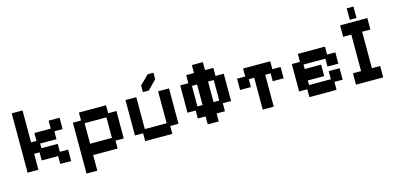

<svg xmlns="http://www.w3.org/2000/svg" viewBox="-82 -1317 4165 2023"><g transform="rotate(-15 2000.5 -305.0)"><path d="M61 11V-636H179V-288H238V-374H417V-461H536V-337H446V-251H268V-200H446V-113H536V11H417V-75H238V-163H179V11Z M658 181V-374H747V-461H1043V-374H1133V-75H1043V11H776V181ZM776 -113H1014V-337H776Z M1344 11V-75H1255V-461H1373V-113H1611V-461H1730V-75H1640V11ZM1454 -494V-567L1551 -663H1614V-592L1518 -494Z M2026 11V-76H1941V-163H1852V-461H1941V-549H2026V-636H2146V-549H2237V-461H2327V-163H2237V-76H2146V11ZM1970 -200H2026V-424H1970ZM2146 -200H2208V-424H2146Z M2626 11V-337H2567V-251H2449V-374H2538V-461H2834V-374H2924V-251H2805V-337H2746V11Z M3135 11V-75H3046V-374H3135V-461H3431V-374H3521V-251H3402V-337H3164V-288H3343V-163H3164V-113H3402V-201H3521V-76H3431V11Z M3643 11V-113H3732V-511H3643V-636H3940V-511H3850V-113H3940V11ZM3757 -666V-791H3830V-666Z"/></g></svg>

Font: Pixelify Sans SemiBold
Style: Regular
Weight: 600
Designer: Stefie Justprince
Foundry: Typecalism Foundryline
Version: Version 1.000